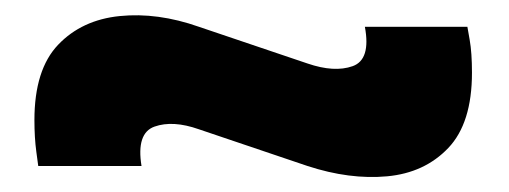

<svg xmlns="http://www.w3.org/2000/svg" viewBox="-20 -477 665 251"><path d="M457 -442H591Q591 -442 594 -425Q597 -408 597 -382Q597 -316 566 -283.5Q535 -251 486 -246.5Q437 -242 382 -260L240 -308Q206 -320 182 -311.5Q158 -303 165 -260H30Q30 -260 27.5 -278.5Q25 -297 25 -320Q25 -386 56 -418.5Q87 -451 136.5 -456Q186 -461 240 -442L382 -394Q417 -382 441 -390.5Q465 -399 457 -442Z"/></svg>

Font: Khand Variable Light
Style: Regular
Weight: 300
Designer: Satya Rajpurohit
Foundry: Indian Type Foundry
Version: Version 3.000